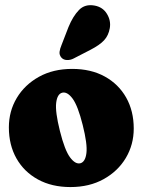

<svg xmlns="http://www.w3.org/2000/svg" viewBox="-20 -730 564 758"><path d="M265 -458Q339 -458 393.5 -428Q448 -398 478 -345Q508 -292 508 -222.5Q508 -159 476.8 -106.5Q445.5 -54 389.2 -22.8Q333 8.5 258 8.5Q184.5 8.5 129.8 -21.5Q75 -51.5 45 -104.5Q15 -157.5 15 -227Q15 -291 46.2 -343.2Q77.5 -395.5 133.8 -426.8Q190 -458 265 -458ZM297.5 -85.5Q317 -91 321.2 -126Q325.5 -161 306.5 -236.5Q287.5 -312.5 266.5 -340.8Q245.5 -369 225.5 -364Q206 -359 201.8 -324Q197.5 -289 216.5 -213Q235.5 -137 256.5 -108.8Q277.5 -80.5 297.5 -85.5ZM250.5 -623.5Q268 -666 291.8 -690.5Q315.5 -715 353.5 -708Q386 -702 402.2 -675.2Q418.5 -648.5 413.5 -619Q408.5 -590 391 -571Q373.5 -552 336.5 -533L270.5 -499Q258 -492.5 244.2 -493Q230.5 -493.5 222.5 -502.5Q213.5 -513 215.2 -525.8Q217 -538.5 223 -552.5Z"/></svg>

Font: Fraunces 144pt SuperSoft Black
Style: Regular
Weight: 900
Version: Version 1.000;[b76b70a41]